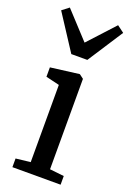

<svg xmlns="http://www.w3.org/2000/svg" viewBox="-171 -922 663 979"><g transform="rotate(20 160.0 -432.5)"><path d="M32.5 0V-47L111.5 -56V-475L38 -492.5V-543.5L190.5 -563H194L216.5 -546V-55.5L294 -47V0ZM117.5 -644.5 -7.5 -836.5 29.5 -865 161 -722.5 291.5 -864.5 329 -836.5 204.5 -644.5Z"/></g></svg>

Font: Merriweather 28pt
Style: Regular
Weight: 400
Version: Version 2.100